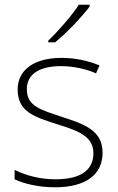

<svg xmlns="http://www.w3.org/2000/svg" viewBox="-20 -786 502 816"><path d="M361 -758V-766H315C288 -723 227 -653 185 -613V-606H214C266 -648 328 -715 361 -758ZM416 -137C416 -235 332 -260 241 -290C156 -319 94 -333 94 -407C94 -472 149 -505 240 -505C292 -505 350 -492 388 -474L403 -508C359 -526 304 -540 241 -540C127 -540 55 -490 55 -406C55 -310 127 -289 223 -258C314 -230 377 -206 377 -135C377 -67 329 -24 215 -24C153 -24 92 -39 42 -64V-24C80 -6 141 10 214 10C346 10 416 -45 416 -137Z"/></svg>

Font: Noto Sans Sinhala UI ExtraLight
Style: Regular
Weight: 200
Designer: Jelle Bosma - Monotype Design Team
Foundry: Monotype Imaging Inc.
Version: Version 2.006